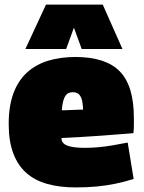

<svg xmlns="http://www.w3.org/2000/svg" viewBox="-20 -809 629 839"><path d="M311 10Q242 10 187.5 -5Q133 -20 95.5 -53Q58 -86 38 -139Q18 -192 18 -267Q18 -346 39 -402Q60 -458 99 -493Q138 -528 191.5 -544Q245 -560 309 -560Q442 -560 503.5 -497Q565 -434 565 -294Q565 -282 565 -262.5Q565 -243 563 -227Q535 -225 498.5 -222Q462 -219 420.5 -216Q379 -213 335.5 -210.5Q292 -208 249 -206Q249 -205 249 -203.5Q249 -202 249 -200Q250 -190 259 -181.5Q268 -173 290.5 -168Q313 -163 353 -163Q379 -163 408 -165.5Q437 -168 470 -173.5Q503 -179 538 -186L564 -27Q523 -14 483.5 -6Q444 2 402 6Q360 10 311 10ZM250 -327Q260 -327 271.5 -327.5Q283 -328 295.5 -328.5Q308 -329 320 -329.5Q332 -330 343 -330Q342 -361 336.5 -377Q331 -393 322 -399.5Q313 -406 298 -406Q288 -406 280 -402.5Q272 -399 266 -390.5Q260 -382 256 -366.5Q252 -351 250 -327ZM91 -595 181 -789H429L515 -595H337L303 -688L269 -595Z"/></svg>

Font: Georama ExtraCondensed Thin Black
Style: Regular
Weight: 900
Version: Version 1.001